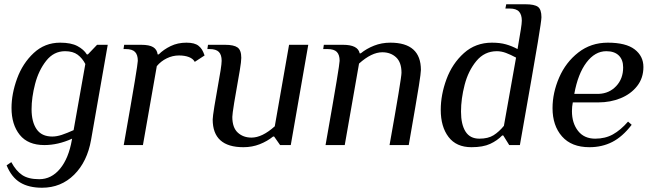

<svg xmlns="http://www.w3.org/2000/svg" viewBox="-20 -680 3065 900"><path d="M11 95 33 80Q55 121 84 140.5Q113 160 164 160Q221 160 261.5 111Q302 62 317 -25L318 -30Q252 0 188 0Q111 0 72.5 -48Q34 -96 34 -174Q34 -240 60 -311.5Q86 -383 138 -431.5Q190 -480 262 -480Q313 -480 343 -464Q373 -448 387 -425H392L435 -470H485L407 -25Q389 78 327.5 139Q266 200 177 200Q115 200 74.5 175.5Q34 151 11 95ZM325 -70 380 -380Q366 -407 344 -423.5Q322 -440 285 -440Q232 -440 196.5 -395Q161 -350 144.5 -286.5Q128 -223 128 -168Q128 -109 151.5 -74.5Q175 -40 225 -40Q246 -40 270 -48Q294 -56 325 -70Z M626 -395Q626 -423 613 -436.5Q600 -450 569 -450H559L562 -470H642Q680 -470 698 -459Q716 -448 719 -425H724Q747 -448 780 -464Q813 -480 854 -480Q893 -480 911 -465Q921 -457 927 -447Q933 -437 939 -420L893 -390Q885 -405 865.5 -412.5Q846 -420 819 -420Q789 -420 761.5 -406.5Q734 -393 715 -370L650 0H560Q598 -215 612 -300Q626 -385 626 -395Z M977 -120Q977 -132 985 -182Q993 -232 1014 -350Q1019 -382 1019 -395Q1019 -423 1006 -436.5Q993 -450 962 -450H952L955 -470H1035Q1076 -470 1093.5 -457.5Q1111 -445 1111 -409Q1111 -392 1104 -350Q1069 -156 1069 -132Q1069 -82 1094.5 -58.5Q1120 -35 1159 -35Q1209 -35 1268 -88L1335 -470H1425L1343 0H1293L1265 -40H1260Q1233 -18 1197.5 -4Q1162 10 1121 10Q977 10 977 -120Z M1572 -395Q1572 -423 1559 -436.5Q1546 -450 1515 -450H1495L1498 -470H1588Q1658 -470 1666 -430H1671Q1698 -452 1733.5 -466Q1769 -480 1810 -480Q1953 -480 1953 -352Q1953 -338 1943.5 -278Q1934 -218 1896 0H1806Q1862 -313 1862 -339Q1862 -388 1836.5 -411.5Q1811 -435 1772 -435Q1722 -435 1663 -382L1596 0H1506Q1544 -215 1558 -300Q1572 -385 1572 -395Z M2046 -165Q2046 -236 2073 -309Q2100 -382 2154.5 -431Q2209 -480 2286 -480Q2324 -480 2352 -472Q2380 -464 2406 -450Q2417 -514 2421.5 -542.5Q2426 -571 2426 -583Q2426 -611 2413 -625.5Q2400 -640 2369 -640H2349L2353 -660H2443Q2485 -660 2501.5 -648Q2518 -636 2518 -599Q2518 -584 2501 -481.5Q2484 -379 2417 0H2367L2339 -45H2334Q2311 -21 2277.5 -5.5Q2244 10 2190 10Q2119 10 2082.5 -38Q2046 -86 2046 -165ZM2342 -90 2399 -410Q2373 -424 2351.5 -432Q2330 -440 2309 -440Q2251 -440 2213 -394Q2175 -348 2158 -282.5Q2141 -217 2141 -157Q2141 -97 2162 -63.5Q2183 -30 2227 -30Q2268 -30 2293.5 -46Q2319 -62 2342 -90Z M2570 -173Q2570 -245 2601 -316.5Q2632 -388 2691 -434Q2750 -480 2829 -480Q2914 -480 2955 -448.5Q2996 -417 2996 -366Q2996 -314 2966.5 -276.5Q2937 -239 2889 -219.5Q2841 -200 2785 -200H2665Q2661 -180 2661 -159Q2661 -103 2689.5 -66.5Q2718 -30 2770 -30Q2817 -30 2853 -50Q2889 -70 2924 -110L2941 -95Q2898 -39 2850 -14.5Q2802 10 2743 10Q2659 10 2614.5 -40.5Q2570 -91 2570 -173ZM2787 -240Q2836 -242 2868.5 -276.5Q2901 -311 2901 -364Q2901 -400 2880.5 -420Q2860 -440 2822 -440Q2769 -440 2729 -387Q2689 -334 2672 -240Z"/></svg>

Font: Philosopher
Style: Italic
Weight: 400
Italic angle: -10°
Designer: Jovanny Lemonad
Foundry: Jovanny Lemonad
Version: Version 2.000